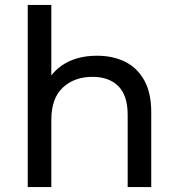

<svg xmlns="http://www.w3.org/2000/svg" viewBox="-20 -762 714 782"><path d="M596 0H500V-294Q500 -373 462 -411Q424 -449 357 -449Q283 -449 236 -405.5Q189 -362 189 -273V0H93V-742H189V-455Q253 -535 376 -535Q440 -535 489.5 -510.5Q539 -486 567.5 -435Q596 -384 596 -305Z"/></svg>

Font: Argentum Novus
Style: Regular
Weight: 400
Designer: Julieta Ulanovsky
Foundry: Julieta Ulanovsky
Version: Version 7.20;July 27, 2021;FontCreator 13.0.0.2683 64-bit